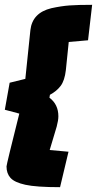

<svg xmlns="http://www.w3.org/2000/svg" viewBox="-38 -700 402 796"><path d="M168 -78 246 -71 211 76Q112 76 67 66Q22 56 5.5 37.5Q-11 19 -11 -10Q-11 -18 42 -229L-18 -245L2 -357L67 -373L88 -575Q96 -647 175 -666Q216 -675 250.5 -677.5Q285 -680 344 -680L327 -533Q324 -533 247 -526L235 -409Q230 -366 213.5 -344Q197 -322 169 -307L167 -295Q204 -267 204 -218Q204 -201 197 -175Z"/></svg>

Font: Changa One
Style: Italic
Weight: 400
Italic angle: -12°
Designer: Eduardo Rodriguez Tunni
Foundry: Eduardo Rodriguez Tunni
Version: Version 1.003